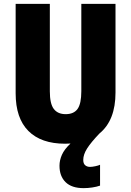

<svg xmlns="http://www.w3.org/2000/svg" viewBox="-20 -734 679 994"><path d="M411 94Q411 113 421 121.5Q431 130 446 130Q457 130 473.5 126.5Q490 123 498 119V227Q481 233 458 236.5Q435 240 413 240Q351 240 319.5 209Q288 178 288 124Q288 96 300.5 67.5Q313 39 345 9Q331 10 317 10Q193 10 127 -56Q61 -122 61 -251V-714H238V-261Q238 -197 258.5 -170Q279 -143 320 -143Q362 -143 381.5 -170Q401 -197 401 -262V-714H578V-255Q578 -111 495 -43Q451 3 431 34.5Q411 66 411 94Z"/></svg>

Font: Noto Sans Malayalam Condensed Black
Style: Regular
Weight: 900
Width: 3
Designer: Jelle Bosma - Monotype Design Team
Foundry: Monotype Imaging Inc.
Version: Version 2.104; ttfautohint (v1.8.4.7-5d5b)